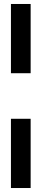

<svg xmlns="http://www.w3.org/2000/svg" viewBox="-20 -757 222 965"><path d="M35 -389V-737H134V-389ZM35 188V-160H134V188Z"/></svg>

Font: Piazzolla SC Black
Style: Italic
Weight: 900
Italic angle: -11.3°
Designer: Juan Pablo del Peral
Foundry: Huerta Tipografica
Version: Version 1.330